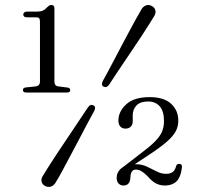

<svg xmlns="http://www.w3.org/2000/svg" viewBox="-20 -734 794 771"><path d="M88 -664.5H124.5Q133.5 -664.5 137 -661Q140.5 -657.5 140.5 -646.5V-406.5Q140.5 -398 136 -393Q131.5 -388 123.5 -387L84 -383Q72 -381.5 72 -372.5Q72 -362.5 85.5 -362.5H248.5Q262 -362.5 262 -372Q262 -381 250.5 -382.5L215 -387Q206 -388 202.2 -393Q198.5 -398 198.5 -406V-701Q198.5 -714 186 -714Q181 -714 177.2 -711.5Q173.5 -709 169 -704.5Q161 -695.5 152.5 -691.5Q144 -687.5 129 -687.5H88.5Q81.5 -687.5 77.5 -684.2Q73.5 -681 73.5 -675.5Q73.5 -670.5 77 -667.5Q80.5 -664.5 88 -664.5ZM418.5 -394.5Q413 -387 407.8 -385Q402.5 -383 396 -386Q389.5 -389.5 389.5 -395.8Q389.5 -402 393.5 -410Q402 -425 414 -447.5Q426 -470 439.8 -496.2Q453.5 -522.5 468.5 -550.8Q483.5 -579 497.8 -605.8Q512 -632.5 525 -656Q538 -679.5 548 -696.5Q555 -708.5 566.8 -712.5Q578.5 -716.5 590.5 -709.5Q602 -702.5 604.2 -691.5Q606.5 -680.5 598.5 -668Q590 -653.5 576.2 -632.2Q562.5 -611 545.8 -585.2Q529 -559.5 510.8 -532.8Q492.5 -506 475.2 -480Q458 -454 443.2 -432.2Q428.5 -410.5 418.5 -394.5ZM332.5 -302Q338 -310 343.5 -312Q349 -314 355 -311Q361.5 -307.5 361.8 -301Q362 -294.5 357.5 -287Q349 -271.5 337 -249.2Q325 -227 311.2 -200.5Q297.5 -174 282.5 -146Q267.5 -118 253.2 -91Q239 -64 226.2 -40.5Q213.5 -17 203 -0.5Q196 11.5 184.2 15.2Q172.5 19 160.5 12.5Q149 6 146.8 -5.2Q144.5 -16.5 152.5 -28.5Q161 -43 174.8 -64.5Q188.5 -86 205.2 -111.5Q222 -137 240.2 -164Q258.5 -191 275.8 -217Q293 -243 307.8 -265Q322.5 -287 332.5 -302ZM484 -50 469.5 -59.5 546 -118.5Q581 -144.5 601.2 -164.8Q621.5 -185 630 -204.2Q638.5 -223.5 638.5 -247.5Q638.5 -288 621.2 -307.2Q604 -326.5 574.5 -326.5Q543 -326.5 528 -310.5Q513 -294.5 513 -271.5V-247.5Q513 -233 505 -225.2Q497 -217.5 483.5 -217.5Q471 -217.5 463.2 -225.8Q455.5 -234 455.5 -250Q455.5 -286.5 487 -315.2Q518.5 -344 580.5 -344Q638.5 -344 667.2 -317.2Q696 -290.5 696 -249.5Q696 -226.5 685.8 -207Q675.5 -187.5 650.5 -165.5Q625.5 -143.5 581 -114ZM448.5 -19Q448.5 -43 467.8 -58.8Q487 -74.5 526 -74.5Q549.5 -74.5 569.8 -65Q590 -55.5 608.8 -45.8Q627.5 -36 646.5 -36Q663.5 -36 673 -43Q682.5 -50 687 -66Q688 -71.5 691.8 -74Q695.5 -76.5 700 -76Q712.5 -75.5 710.5 -61Q705.5 -21 688 -5Q670.5 11 642.5 11Q621 11 604.5 1.5Q588 -8 572 -27Q558 -41 547.2 -47Q536.5 -53 526 -53Q514.5 -53 509.2 -44.8Q504 -36.5 503.5 -19Q502.5 -4.5 495.5 3.2Q488.5 11 476 11Q464 11 456.2 3Q448.5 -5 448.5 -19Z"/></svg>

Font: Fraunces Light
Style: Regular
Weight: 300
Version: Version 1.000;[b76b70a41]